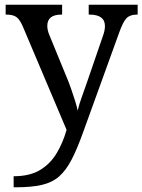

<svg xmlns="http://www.w3.org/2000/svg" viewBox="-20 -556 605 816"><path d="M38 193Q106 193 149.5 167Q193 141 220 96.5Q247 52 263 -4L78 -441Q65 -472 50.5 -483Q36 -494 7 -494H4V-536H244V-494H241Q181 -494 181 -446Q181 -429 189 -409L262 -231Q272 -208 281.5 -180.5Q291 -153 299 -128Q307 -103 310 -86Q317 -115 328.5 -146Q340 -177 350 -207L417 -402Q426 -426 426 -445Q426 -494 360 -494H357V-536H565V-494H562Q533 -494 518 -479Q503 -464 486 -416L334 4Q308 77 284 123Q260 169 230.5 194.5Q201 220 157 230Q113 240 47 240H38Z"/></svg>

Font: Noto Serif Dogra
Style: Regular
Weight: 400
Designer: Ek Type
Foundry: Ek Type
Version: Version 1.005